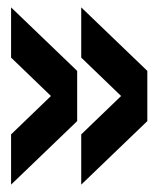

<svg xmlns="http://www.w3.org/2000/svg" viewBox="-20 -575 429 520"><path d="M200 -75V-211L308 -315L200 -419V-555L379 -383V-247ZM10 -75V-211L118 -315L10 -419V-555L189 -383V-247Z"/></svg>

Font: Big Shoulders Stencil Text Thin Black
Style: Regular
Weight: 900
Version: Version 2.001